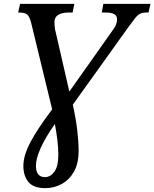

<svg xmlns="http://www.w3.org/2000/svg" viewBox="-20 -734 799 994"><path d="M215 240Q153 240 127 208Q101 176 101 125Q101 71 137.5 2Q174 -67 250 -168L141 -617Q133 -648 121 -658.5Q109 -669 81 -669H74L84 -714H365L356 -669H333Q301 -669 281.5 -657Q262 -645 262 -621Q262 -613 262.5 -603Q263 -593 265 -582L339 -260L566 -581Q578 -597 582 -610.5Q586 -624 586 -635Q586 -669 530 -669H507L515 -714H759L749 -669H736Q717 -669 704.5 -662.5Q692 -656 679 -639.5Q666 -623 645 -594L357 -192Q373 -119 380 -59.5Q387 0 387 47Q387 112 363 154.5Q339 197 299.5 218.5Q260 240 215 240ZM213 183Q241 183 261.5 155Q282 127 282 67Q282 31 276.5 -13Q271 -57 264 -92Q214 -21 190 33.5Q166 88 166 124Q166 183 213 183Z"/></svg>

Font: Noto Serif Medium
Style: Italic
Weight: 500
Italic angle: -12°
Designer: Monotype Design Team
Foundry: Monotype Imaging Inc.
Version: Version 2.014; ttfautohint (v1.8.4.7-5d5b)